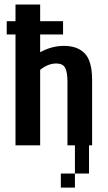

<svg xmlns="http://www.w3.org/2000/svg" viewBox="-20 -645 478 852"><path d="M388.7 -290V0H375V125H312.5V0H279.3V-282.2Q279.3 -325.2 269 -344.2Q258.8 -363.3 229.5 -363.3Q193.4 -363.3 158.2 -335V0H48.8V-492.2H9.8V-550.8H48.8V-625H158.2V-550.8H259.8V-492.2H158.2V-413.1Q209 -441.4 263.7 -441.4Q324.2 -441.4 356.4 -407.7Q388.7 -374 388.7 -290ZM250 187.5V125H312.5V187.5Z"/></svg>

Font: Sudo
Style: Bold
Weight: 700
Monospace: yes
Designer: Jens Kutilek
Foundry: Jens Kutilek
Version: Version 0.040